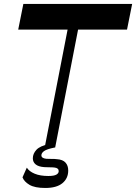

<svg xmlns="http://www.w3.org/2000/svg" viewBox="-20 -750 692 976"><path d="M72.6 -599.5 98.7 -730H651.8L625.7 -599.5ZM207.1 0 345.6 -712.8H398.9L260.4 0ZM210.3 205.5Q156.6 205.5 129.5 189.3Q102.4 173.1 94.4 151.4L116.3 102.3Q128.4 121.4 156.3 133Q184.1 144.6 225.8 144.6Q254.2 144.6 266.3 137.8Q278.4 131 278.4 119.9Q278.4 103.9 256.8 101.6Q244.5 100.2 230.9 100.4Q217.3 100.6 204.6 99.6Q174.9 97.3 160.9 85.4Q146.9 73.6 146.9 54.7Q146.9 31.1 165.3 11.3Q183.7 -8.4 228.4 -17.1L257.4 0Q217.3 8.1 203.8 18.1Q190.4 28 190.4 39.7Q190.4 46.8 196.3 51.2Q202.3 55.6 215 57.2Q227.6 58.2 242.8 57.9Q257.9 57.6 269.5 59.2Q299.3 61.2 313 76.5Q326.8 91.7 326.8 116.6Q326.8 156.9 297.3 181.2Q267.8 205.5 210.3 205.5Z"/></svg>

Font: Savate ExtraLight
Style: Italic
Weight: 200
Italic angle: -11°
Designer: Max Esnée
Foundry: Plomb Type
Version: Version 2.000